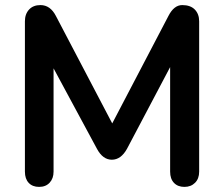

<svg xmlns="http://www.w3.org/2000/svg" viewBox="-20 -730 881 756"><path d="M764.2 -646V-54.2Q764.2 -26.4 748 -10.3Q731.9 5.9 706.1 5.9Q680.2 5.9 665 -10Q649.9 -25.9 649.9 -54.2V-465.8L480 -144Q456.1 -101.1 420.4 -101.1Q384.8 -101.1 361.8 -144L190.9 -460.9V-54.2Q190.9 -27.3 175.5 -10.7Q160.2 5.9 134 5.9Q107.9 5.9 93 -10Q78.1 -25.9 78.1 -54.2V-646Q78.1 -674.8 94.5 -692.4Q110.8 -710 139.2 -710Q178.2 -710 200.2 -667L421.9 -244.1L643.1 -667Q665 -710 697.5 -710Q730 -710 747.1 -692.4Q764.2 -674.8 764.2 -646Z"/></svg>

Font: Nunito-Bold
Style: Bold
Weight: 700
Designer: Vernon Adams
Foundry: newtypography
Version: Version 3.000